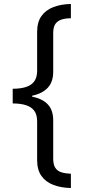

<svg xmlns="http://www.w3.org/2000/svg" viewBox="-20 -812 431 967"><path d="M44 -365Q84 -365 111.5 -374Q139 -383 153 -403Q167 -423 167 -455V-651Q167 -701 189 -731.5Q211 -762 249.5 -776.5Q288 -791 337 -792V-720Q310 -720 290 -713.5Q270 -707 259 -691.5Q248 -676 248 -645V-450Q248 -400 221 -370.5Q194 -341 142 -330V-325Q194 -315 221 -286Q248 -257 248 -206V-13Q248 18 259 34Q270 50 290 56Q310 62 337 63V135Q288 134 249.5 119.5Q211 105 189 74.5Q167 44 167 -6V-201Q167 -234 153 -253.5Q139 -273 111.5 -282Q84 -291 44 -291Z"/></svg>

Font: hextelugu15
Style: Book
Weight: 400
Designer: Jelle Bosma - Monotype Design Team
Foundry: Monotype Imaging Inc.
Version: Version 2.003